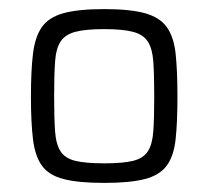

<svg xmlns="http://www.w3.org/2000/svg" viewBox="-20 -716 458 422"><path d="M209 -314Q152 -314 119.5 -322.5Q87 -331 72 -352Q57 -373 52.5 -410Q48 -447 48 -504Q48 -561 52.5 -598Q57 -635 72 -656.5Q87 -678 119.5 -687Q152 -696 209 -696Q266 -696 298.5 -687Q331 -678 346.5 -656.5Q362 -635 366 -598Q370 -561 370 -504Q370 -447 366 -410Q362 -373 346.5 -352Q331 -331 298.5 -322.5Q266 -314 209 -314ZM209 -357Q250 -357 272.5 -362.5Q295 -368 305 -383.5Q315 -399 317 -428Q319 -457 319 -504Q319 -551 317 -580Q315 -609 305 -624.5Q295 -640 272.5 -646Q250 -652 209 -652Q168 -652 145.5 -646Q123 -640 113 -624.5Q103 -609 101 -580Q99 -551 99 -504Q99 -457 101 -428Q103 -399 113 -383.5Q123 -368 145.5 -362.5Q168 -357 209 -357Z"/></svg>

Font: Saira Light
Style: Regular
Weight: 300
Designer: Hector Gatti with collaboration of the Omnibus-Type team
Foundry: Omnibus-Type
Version: Version 1.100; ttfautohint (v1.8.3)